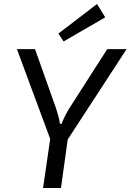

<svg xmlns="http://www.w3.org/2000/svg" viewBox="-20 -934 649 954"><path d="M609 -690 312 -234H233L64 -690H154L258 -397Q264 -379 269.5 -359Q275 -339 278 -319H286Q293 -338 304.5 -360.5Q316 -383 327 -400L513 -690ZM324 -296 283 0H194L237 -296ZM462 -914 503 -848 296 -728 270 -767Z"/></svg>

Font: Exo 2
Style: Italic
Weight: 400
Italic angle: -8°
Designer: Natanael Gama
Foundry: Natanael Gama
Version: Version 2.010